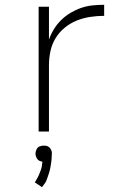

<svg xmlns="http://www.w3.org/2000/svg" viewBox="-20 -548 540 800"><path d="M141 0V-520H184V-383Q192 -406 205 -427Q218 -448 235.5 -465Q253 -482 274 -494.5Q295 -507 318 -515Q341 -523 365.5 -525.5Q390 -528 414 -528V-482Q385 -482 355.5 -477.5Q326 -473 299 -462Q272 -451 249 -432Q226 -413 211 -388Q196 -363 190 -334Q184 -305 184 -276V0ZM155 232 125 212Q127 209 129 205.5Q131 202 133 198.5Q135 195 137 191.5Q139 188 140.5 184.5Q142 181 143.5 177.5Q145 174 146.5 170Q148 166 149.5 162Q151 158 152 154.5Q153 151 154 146.5Q155 142 155 139V137L157 126Q154 125 151.5 124.5Q149 124 146.5 123Q144 122 141.5 120.5Q139 119 137 116.5Q135 114 133.5 111.5Q132 109 131 106.5Q130 104 129 100.5Q128 97 128 96V92Q128 89 128.5 86Q129 83 130 80Q131 77 132.5 74Q134 71 135.5 69Q137 67 139.5 65Q142 63 145 62Q148 61 152 60Q156 59 157 59H162Q165 59 168 59Q171 59 174.5 60Q178 61 180.5 62.5Q183 64 185.5 66Q188 68 189.5 70.5Q191 73 192.5 75.5Q194 78 195 82Q196 86 196 87V92Q196 97 195.5 102.5Q195 108 195 113Q195 118 194 123.5Q193 129 192.5 134Q192 139 191 144Q190 149 189 154.5Q188 160 186.5 165Q185 170 183.5 175Q182 180 180 185.5Q178 191 176.5 195.5Q175 200 172.5 206Q170 212 168 214Z"/></svg>

Font: Iosevka Aile Extralight
Style: Regular
Weight: 200
Designer: Belleve Invis
Foundry: Belleve Invis
Version: Version 31.1.0; ttfautohint (v1.8.4)